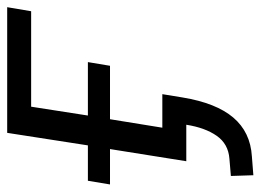

<svg xmlns="http://www.w3.org/2000/svg" viewBox="-114 -412 708 521"><g transform="rotate(-90 239.5 -152.0)"><path d="M24 182 22 121 69 117Q109 114 131 82.5Q153 51 161 0H62L95 -207H-1L9 -267H105L139 -486H480L469 -421H210L186 -267H331L321 -207H176L153 -65H244L235 -10Q220 81 180.5 127.5Q141 174 75 178Z"/></g></svg>

Font: Nunito Sans
Style: Italic
Weight: 400
Italic angle: -9°
Designer: Vernon Adams
Foundry: Vernon Adams
Version: Version 3.006; ttfautohint (v1.8.3)